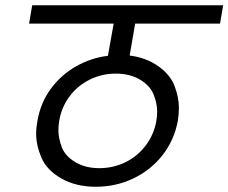

<svg xmlns="http://www.w3.org/2000/svg" viewBox="-20 -760 872 733"><path d="M496 -670 475 -548Q538 -540 584 -507.5Q630 -475 646.5 -431.5Q663 -388 663 -348Q663 -324 659 -299Q645 -224 600 -167Q555 -110 488.5 -78.5Q422 -47 346 -47Q270 -47 214.5 -78.5Q159 -110 138.5 -157.5Q118 -205 118 -250Q118 -273 123 -299Q135 -368 174 -421Q213 -474 270 -506.5Q327 -539 392 -547L414 -670H91L103 -740H832L820 -670ZM577 -299Q580 -317 580 -334Q580 -365 566.5 -399Q553 -433 514.5 -456Q476 -479 422 -479Q369 -479 322.5 -456Q276 -433 245.5 -392Q215 -351 206 -299Q203 -280 203 -263Q203 -232 216 -198Q229 -164 267.5 -141Q306 -118 359 -118Q413 -118 459.5 -141Q506 -164 537 -205.5Q568 -247 577 -299Z"/></svg>

Font: Fz Poppins
Style: Italic
Weight: 400
Italic angle: -10°
Designer: Ninad Kale (Devanagari), Jonny Pinhorn (Latin)
Foundry: Indian Type Foundry
Version: Vit hóa bi Vntype.Com & FontZin.Com